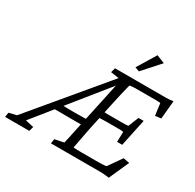

<svg xmlns="http://www.w3.org/2000/svg" viewBox="-215 -947 1153 1134"><g transform="rotate(30 361.5 -380.5)"><path d="M660.2 4.9Q636.7 2 624.5 1Q612.3 0 605.5 0Q598.6 0 589.8 0H262.7L267.6 -31.2L329.1 -43.9Q331.1 -52.7 335.9 -72.8Q340.8 -92.8 350.6 -141.6L430.7 -515.6L465.8 -538.1L67.4 -43.9L124 -31.2L115.2 0H-49.8L-44.9 -31.2L6.8 -43.9L439.5 -561.5L443.4 -529.3L360.4 -542L369.1 -573.2H691.4Q708 -573.2 718.3 -573.2Q728.5 -573.2 739.3 -574.2Q750 -575.2 765.6 -577.1L753.9 -453.1L713.9 -448.2L703.1 -529.3Q699.2 -530.3 690.4 -530.8Q681.6 -531.2 670.9 -531.2H550.8Q538.1 -531.2 522.9 -530.8Q507.8 -530.3 494.1 -528.3Q493.2 -526.4 488.8 -508.8Q484.4 -491.2 478.5 -466.8Q472.7 -442.4 467.3 -417.5Q461.9 -392.6 458 -375L418.9 -192.4Q416 -178.7 411.6 -155.8Q407.2 -132.8 402.8 -109.4Q398.4 -85.9 395 -67.9Q391.6 -49.8 390.6 -45.9Q406.2 -44.9 414.1 -44.4Q421.9 -43.9 443.4 -43.9H544.9Q573.2 -43.9 590.8 -44.9Q608.4 -45.9 615.2 -47.9L678.7 -138.7L720.7 -130.9ZM163.1 -184.6 180.7 -230.5Q190.4 -229.5 207.5 -229Q224.6 -228.5 247.1 -228Q269.5 -227.5 293.9 -227.5Q334 -227.5 361.3 -228.5Q388.7 -229.5 399.4 -230.5L390.6 -183.6Q388.7 -185.5 368.2 -185.5Q347.7 -185.5 284.2 -185.5Q245.1 -185.5 216.3 -186Q187.5 -186.5 163.1 -184.6ZM596.7 -203.1 598.6 -271.5Q593.8 -273.4 584 -273.9Q574.2 -274.4 559.6 -274.4H484.4Q472.7 -274.4 459.5 -273.9Q446.3 -273.4 425.8 -272.5L435.5 -317.4Q455.1 -316.4 468.3 -316.4Q481.4 -316.4 492.2 -316.4H566.4Q581.1 -316.4 590.8 -316.9Q600.6 -317.4 607.4 -318.4L635.7 -388.7H670.9L631.8 -203.1ZM500 -627.9 470.7 -638.7 547.9 -765.6 603.5 -743.2Z"/></g></svg>

Font: Crimson Pro ExtraLight
Style: Italic
Weight: 250
Italic angle: -12°
Designer: Jacques Le Bailly
Foundry: Baron von Fonthausen
Version: Version 1.003